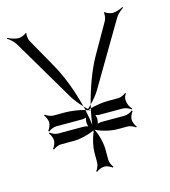

<svg xmlns="http://www.w3.org/2000/svg" viewBox="-91 -636 641 722"><g transform="rotate(-15 229.5 -275.0)"><path d="M1 -559C10 -554 25 -541 32 -529L172 -292C182 -275 197 -255 213 -239C198 -298 175 -362 148 -410L81 -529C77 -536 74 -554 77 -560L74 -562C70 -556 53 -550 45 -550C30 -550 12 -557 3 -562ZM61 -114 64 -111C69 -116 84 -123 94 -123H147C169 -123 203 -131 225 -142V-136C215 -114 208 -82 208 -62V-22C208 -11 201 4 196 9L199 12C204 7 219 0 230 0C240 0 255 7 260 12L263 9C258 4 251 -11 251 -22V-62C251 -85 242 -123 230 -144C251 -132 289 -123 313 -123H354C364 -123 379 -116 384 -111L387 -114C382 -119 375 -134 375 -144C375 -154 382 -169 387 -174L384 -177C379 -172 364 -165 354 -165H265C260 -165 253 -164 248 -162C250 -167 251 -174 251 -179C251 -184 250 -191 248 -196C253 -194 260 -193 265 -193H354C364 -193 380 -186 386 -181L388 -184C376 -194 363 -227 380 -244L377 -247C372 -242 357 -235 348 -235H309C287 -235 261 -231 238 -225C237 -223 237 -219 236 -217C236 -217 237 -217 237 -217C237 -217 236 -217 236 -217C232 -198 229 -180 227 -163C225 -180 222 -198 218 -217L221 -220C220 -220 219 -218 218 -218C218 -220 217 -222 217 -224C192 -231 162 -235 139 -235H94C84 -235 69 -242 64 -247L61 -244C66 -239 73 -224 73 -214C73 -204 66 -189 61 -184L64 -181C69 -186 84 -193 94 -193H194C199 -193 206 -194 211 -196C209 -191 208 -184 208 -179C208 -174 209 -167 211 -162C206 -164 199 -165 194 -165H94C84 -165 69 -172 64 -177L61 -174C66 -169 73 -154 73 -144C73 -134 66 -119 61 -114ZM229 -144C229 -144 229 -143 229 -143C229 -143 229 -144 229 -144ZM213 -239C214 -234 216 -229 217 -224C219 -223 221 -223 223 -222L221 -220C222 -220 224 -221 225 -221C229 -220 232 -218 236 -217L230 -223C233 -224 235 -224 238 -225C239 -230 240 -234 241 -239C236 -234 232 -229 227 -225C222 -229 218 -234 213 -239ZM241 -239C256 -254 270 -271 279 -287L422 -529C429 -541 444 -553 453 -559L451 -562C442 -557 424 -550 410 -550C402 -550 385 -556 382 -561L378 -559C381 -554 378 -536 374 -529L306 -410C279 -362 256 -298 241 -239Z"/></g></svg>

Font: Armata Saber
Style: Rg
Weight: 400
Designer: Jasper
Foundry: Cannot Into Space Fonts
Version: Version 0.970